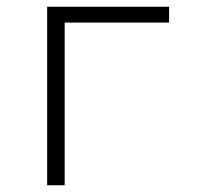

<svg xmlns="http://www.w3.org/2000/svg" viewBox="-20 -550 590 570"><path d="M120 0V-530H482V-483H172V0Z"/></svg>

Font: Lode Dark Term
Style: Regular
Weight: 400
Monospace: yes
Designer: Belleve Invis
Foundry: Belleve Invis
Version: Version 29.2.0